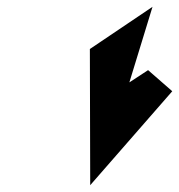

<svg xmlns="http://www.w3.org/2000/svg" viewBox="-20 -732 526 564"><path d="M244 -588 245 -188 486 -464 415 -526 360 -490 428 -712Z"/></svg>

Font: bitstorm
Style: ultextobl
Weight: 400
Version: Version 0.2